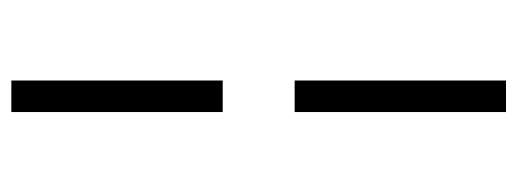

<svg xmlns="http://www.w3.org/2000/svg" viewBox="-314 -438 934 347"><g transform="rotate(-90 153.5 -264.0)"><path d="M125 -199H182V183H125ZM182 -329H125V-711H182Z"/></g></svg>

Font: Tiro Kannada
Style: Regular
Weight: 400
Designer: Kannada: John Hudson & Fiona Ross. Latin: John Hudson.
Foundry: Tiro Typeworks Ltd.
Version: Version 1.52